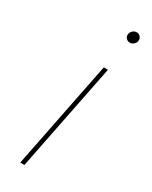

<svg xmlns="http://www.w3.org/2000/svg" viewBox="-188 -755 631 799"><g transform="rotate(30 127.5 -356.0)"><path d="M66 0 169 -517H189L86 0ZM211 -660Q201 -660 194 -667Q187 -674 187 -684Q187 -695 195.5 -703.5Q204 -712 215 -712Q225 -712 232 -705Q239 -698 239 -688Q239 -677 230.5 -668.5Q222 -660 211 -660Z"/></g></svg>

Font: Montserrat Thin
Style: Italic
Weight: 100
Italic angle: -11.3°
Designer: Julieta Ulanovsky
Foundry: Julieta Ulanovsky
Version: Version 9.000; ttfautohint (v1.8.4.7-5d5b)